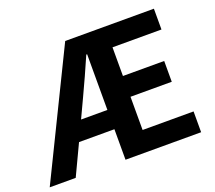

<svg xmlns="http://www.w3.org/2000/svg" viewBox="-132 -908 1207 1076"><g transform="rotate(-20 471.0 -370.5)"><path d="M-9 0H146L232 -182H443V0H894V-124H590V-322H836V-446H590V-617H882V-741H353ZM286 -297 339 -410C372 -479 405 -554 438 -629H443V-297Z"/></g></svg>

Font: Noto Sans CJK SC
Style: Bold
Weight: 700
Designer: Ryoko NISHIZUKA 西塚涼子 (kana, bopomofo & ideographs); Paul D. Hunt (Latin, Greek & Cyrillic); Sandoll Communications 산돌커뮤니
Foundry: Adobe
Version: Version 2.004;hotconv 1.0.118;makeotfexe 2.5.65603